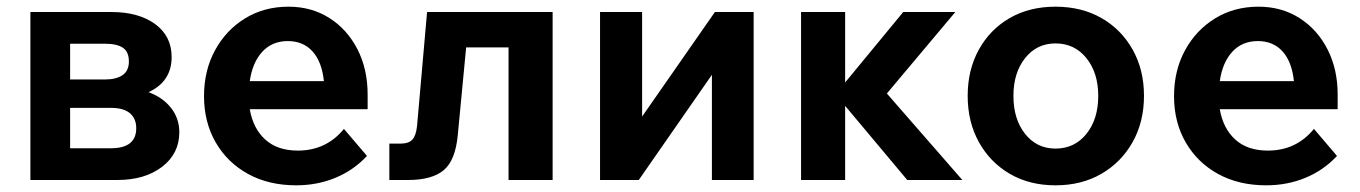

<svg xmlns="http://www.w3.org/2000/svg" viewBox="-20 -539 4073 575"><path d="M71 0V-503H314Q395 -503 444.5 -467Q494 -431 494 -368Q494 -295 425 -263Q468 -247 492.5 -215.5Q517 -184 517 -143Q517 -79 465.5 -39.5Q414 0 332 0ZM295 -408H190V-301H295Q328 -301 347 -314Q366 -327 366 -355Q366 -384 348 -396Q330 -408 295 -408ZM312 -216H190V-95H312Q388 -95 388 -155Q388 -184 369 -200Q350 -216 312 -216Z M1010 -153 1079 -72Q1039 -29 984.5 -6.5Q930 16 867 16Q785 16 723 -18Q661 -52 626 -112.5Q591 -173 591 -251Q591 -328 624 -388.5Q657 -449 714 -484Q771 -519 844 -519Q913 -519 966.5 -485Q1020 -451 1050.5 -391.5Q1081 -332 1081 -256V-212H728Q738 -154 774.5 -121Q811 -88 872 -88Q957 -88 1010 -153ZM842 -416Q795 -416 765.5 -384Q736 -352 728 -296H950Q944 -354 916 -385Q888 -416 842 -416Z M1146 0V-109H1181Q1204 -109 1215 -121Q1226 -133 1229 -162L1259 -503H1635V0H1503V-397H1376L1351 -135Q1344 -59 1309 -29.5Q1274 0 1203 0Z M1777 0V-503H1903V-190L2121 -503H2237V0H2112V-315L1893 0Z M2379 0V-503H2511V-292L2685 -503H2841L2636 -259L2862 0H2697L2511 -222V0Z M3141 16Q3063 16 3004 -18.5Q2945 -53 2911.5 -113.5Q2878 -174 2878 -252Q2878 -330 2911.5 -390.5Q2945 -451 3004 -485Q3063 -519 3141 -519Q3219 -519 3278.5 -485Q3338 -451 3372 -390.5Q3406 -330 3406 -252Q3406 -174 3372 -113.5Q3338 -53 3278.5 -18.5Q3219 16 3141 16ZM3141 -94Q3198 -94 3233.5 -138Q3269 -182 3269 -252Q3269 -321 3233.5 -365Q3198 -409 3141 -409Q3085 -409 3050 -365Q3015 -321 3015 -252Q3015 -182 3050 -138Q3085 -94 3141 -94Z M3915 -153 3984 -72Q3944 -29 3889.5 -6.5Q3835 16 3772 16Q3690 16 3628 -18Q3566 -52 3531 -112.5Q3496 -173 3496 -251Q3496 -328 3529 -388.5Q3562 -449 3619 -484Q3676 -519 3749 -519Q3818 -519 3871.5 -485Q3925 -451 3955.5 -391.5Q3986 -332 3986 -256V-212H3633Q3643 -154 3679.5 -121Q3716 -88 3777 -88Q3862 -88 3915 -153ZM3747 -416Q3700 -416 3670.5 -384Q3641 -352 3633 -296H3855Q3849 -354 3821 -385Q3793 -416 3747 -416Z"/></svg>

Font: Wix Madefor Text
Style: Bold
Weight: 700
Designer: Dalton Maag Ltd
Foundry: Dalton Maag Ltd
Version: Version 3.100